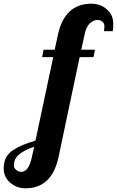

<svg xmlns="http://www.w3.org/2000/svg" viewBox="-205 -769 633 1039"><path d="M-185 142Q-185 109 -172.5 84.5Q-160 60 -133.5 43Q-107 26 -81.5 15.5Q-56 5 -13 -8L83 -460H23L31 -500H91L108 -579Q144 -749 290 -749Q338 -749 373 -718.5Q408 -688 408 -641Q408 -618 405 -600H358Q360 -620 360 -627Q360 -643 349 -652Q338 -661 322 -661Q301 -661 281 -642.5Q261 -624 252 -579L235 -500H309L301 -460H226L112 80Q76 250 -67 250Q-115 250 -150 219.5Q-185 189 -185 142ZM-130 128Q-130 139 -118 150Q-106 161 -90 161Q-50 161 -33 83L-20 25Q-73 43 -101.5 66.5Q-130 90 -130 128Z"/></svg>

Font: Lobster Two
Style: Bold Italic
Weight: 700
Designer: Pablo Impallari
Foundry: Pablo Impallari. www.impallari.com
Version: Version 1.006